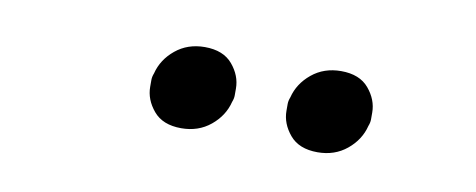

<svg xmlns="http://www.w3.org/2000/svg" viewBox="-29 -803 657 265"><g transform="rotate(10 300.0 -671.0)"><path d="M230 -613Q204 -613 191 -628.5Q178 -644 178 -662Q178 -667 178 -671.5Q178 -676 180 -681Q185 -701 202 -715Q219 -729 243 -729Q269 -729 282 -713.5Q295 -698 295 -680Q295 -675 295 -670.5Q295 -666 293 -661Q288 -641 271 -627Q254 -613 230 -613ZM421 -613Q395 -613 382 -628.5Q369 -644 369 -662Q369 -667 369 -671.5Q369 -676 371 -681Q376 -701 393 -715Q410 -729 434 -729Q460 -729 473 -713.5Q486 -698 486 -680Q486 -675 486 -670.5Q486 -666 484 -661Q479 -641 462 -627Q445 -613 421 -613Z"/></g></svg>

Font: IBM Plex Serif Medm
Style: Italic
Weight: 500
Italic angle: -14°
Designer: Mike Abbink, Paul van der Laan, Pieter van Rosmalen
Foundry: Bold Monday
Version: Version 3.001